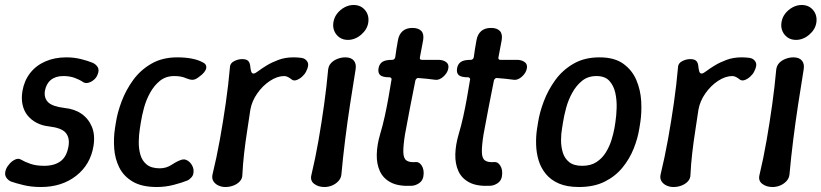

<svg xmlns="http://www.w3.org/2000/svg" viewBox="-36 -740 3294 770"><path d="M128 10Q90 10 59 2.5Q28 -5 8 -12Q-5 -18 -12 -30Q-19 -42 -12 -61Q-7 -73 3 -84Q13 -95 25.5 -100.5Q38 -106 48 -100Q63 -91 86 -83Q109 -75 141 -75Q182 -75 207 -93.5Q232 -112 239 -155Q244 -188 227.5 -207.5Q211 -227 161 -233Q133 -236 111 -247.5Q89 -259 74.5 -277Q60 -295 54.5 -320Q49 -345 54 -375Q61 -416 84.5 -446.5Q108 -477 145.5 -493.5Q183 -510 230 -510Q261 -510 289 -503Q317 -496 336 -488Q349 -482 356 -470.5Q363 -459 355 -440Q351 -429 340.5 -420Q330 -411 318 -408Q306 -405 297 -411Q284 -420 264 -427.5Q244 -435 218 -435Q187 -435 168 -419.5Q149 -404 144 -375Q140 -347 157 -330Q174 -313 223 -307Q263 -303 291 -283.5Q319 -264 332.5 -231.5Q346 -199 339 -155Q327 -80 269.5 -35Q212 10 128 10Z M593 10Q533 10 496.5 -11.5Q460 -33 442.5 -68Q425 -103 422 -144.5Q419 -186 425 -225L429 -250Q435 -289 452 -334Q469 -379 498 -419Q527 -459 571 -484.5Q615 -510 675 -510Q707 -510 733 -505Q759 -500 777 -490Q788 -485 790.5 -476.5Q793 -468 788.5 -459Q784 -450 774 -441L760 -430Q747 -420 736 -420Q725 -420 711 -426Q692 -435 663 -435Q629 -435 605.5 -416Q582 -397 566 -368Q550 -339 541.5 -307.5Q533 -276 529 -250L525 -225Q521 -200 520.5 -172Q520 -144 527 -119.5Q534 -95 552.5 -80Q571 -65 605 -65Q631 -65 653 -79.5Q675 -94 691 -99Q703 -103 713.5 -97.5Q724 -92 731 -82Q738 -72 740 -60Q742 -40 732.5 -29.5Q723 -19 715 -16Q696 -8 662 1Q628 10 593 10Z M868 10Q853 10 840 4Q827 -2 820 -13Q813 -24 816 -39Q833 -109 846 -181.5Q859 -254 869.5 -327Q880 -400 886 -469Q886 -486 902.5 -494.5Q919 -503 935 -503Q953 -503 960 -495Q967 -487 968 -471Q969 -461 971.5 -453Q974 -445 981 -445Q987 -445 1000 -455Q1013 -465 1033.5 -477.5Q1054 -490 1081 -500Q1108 -510 1141 -510Q1149 -510 1157 -509.5Q1165 -509 1172 -508Q1189 -506 1197 -492Q1205 -478 1191 -452Q1186 -442 1175.5 -432.5Q1165 -423 1153.5 -419Q1142 -415 1134 -421Q1128 -426 1120 -430.5Q1112 -435 1104 -435Q1076 -435 1046.5 -415.5Q1017 -396 995.5 -365Q974 -334 968 -300Q962 -258 955 -213.5Q948 -169 943 -125Q938 -81 936 -39Q936 -24 926 -13Q916 -2 900.5 4Q885 10 868 10Z M1265 10Q1240 10 1223.5 -3Q1207 -16 1213 -39Q1229 -106 1241.5 -178Q1254 -250 1264 -322Q1274 -394 1280 -461Q1282 -477 1292 -487.5Q1302 -498 1317.5 -504Q1333 -510 1349 -510Q1372 -510 1383 -497Q1394 -484 1390 -461Q1379 -394 1368 -322Q1357 -250 1348 -178Q1339 -106 1333 -39Q1331 -24 1320.5 -13Q1310 -2 1295.5 4Q1281 10 1265 10ZM1359 -580Q1340 -580 1326 -589.5Q1312 -599 1305 -615Q1298 -631 1301 -650Q1304 -670 1316 -685.5Q1328 -701 1345.5 -710.5Q1363 -720 1382 -720Q1411 -720 1428 -699.5Q1445 -679 1441 -650Q1437 -622 1412.5 -601Q1388 -580 1359 -580Z M1616 5Q1563 8 1532 -8Q1501 -24 1487.5 -53.5Q1474 -83 1475 -121Q1476 -159 1488 -200Q1499 -237 1507 -273.5Q1515 -310 1521.5 -346.5Q1528 -383 1534 -420Q1535 -423 1534 -425Q1533 -427 1531 -428.5Q1529 -430 1526 -430Q1498 -430 1488.5 -439Q1479 -448 1482 -466Q1485 -483 1497 -491.5Q1509 -500 1537 -500Q1542 -500 1545 -503Q1548 -506 1549 -510Q1551 -527 1554 -544.5Q1557 -562 1560 -579Q1564 -602 1578.5 -615Q1593 -628 1618 -628Q1642 -628 1653.5 -616Q1665 -604 1661 -579Q1658 -562 1654.5 -544.5Q1651 -527 1648 -510Q1646 -500 1656 -500Q1673 -500 1690 -500Q1707 -500 1723 -500Q1740 -500 1752.5 -491.5Q1765 -483 1762 -466Q1759 -448 1742.5 -433Q1726 -418 1710 -420Q1694 -422 1677 -424Q1660 -426 1643 -427Q1639 -428 1635.5 -425.5Q1632 -423 1630 -418Q1619 -363 1608.5 -309Q1598 -255 1588 -200Q1581 -155 1581.5 -130Q1582 -105 1594 -96.5Q1606 -88 1631 -90Q1645 -92 1655.5 -75.5Q1666 -59 1662 -33Q1659 -15 1645 -5.5Q1631 4 1616 5Z M1931 5Q1878 8 1847 -8Q1816 -24 1802.5 -53.5Q1789 -83 1790 -121Q1791 -159 1803 -200Q1814 -237 1822 -273.5Q1830 -310 1836.5 -346.5Q1843 -383 1849 -420Q1850 -423 1849 -425Q1848 -427 1846 -428.5Q1844 -430 1841 -430Q1813 -430 1803.5 -439Q1794 -448 1797 -466Q1800 -483 1812 -491.5Q1824 -500 1852 -500Q1857 -500 1860 -503Q1863 -506 1864 -510Q1866 -527 1869 -544.5Q1872 -562 1875 -579Q1879 -602 1893.5 -615Q1908 -628 1933 -628Q1957 -628 1968.5 -616Q1980 -604 1976 -579Q1973 -562 1969.5 -544.5Q1966 -527 1963 -510Q1961 -500 1971 -500Q1988 -500 2005 -500Q2022 -500 2038 -500Q2055 -500 2067.5 -491.5Q2080 -483 2077 -466Q2074 -448 2057.5 -433Q2041 -418 2025 -420Q2009 -422 1992 -424Q1975 -426 1958 -427Q1954 -428 1950.5 -425.5Q1947 -423 1945 -418Q1934 -363 1923.5 -309Q1913 -255 1903 -200Q1896 -155 1896.5 -130Q1897 -105 1909 -96.5Q1921 -88 1946 -90Q1960 -92 1970.5 -75.5Q1981 -59 1977 -33Q1974 -15 1960 -5.5Q1946 4 1931 5Z M2528 -225Q2522 -186 2505.5 -144.5Q2489 -103 2460.5 -68Q2432 -33 2389 -11.5Q2346 10 2286 10Q2238 10 2205.5 -4Q2173 -18 2153 -42.5Q2133 -67 2124 -97Q2115 -127 2114 -160.5Q2113 -194 2118 -225L2122 -250Q2128 -289 2145 -334Q2162 -379 2191 -419Q2220 -459 2264 -484.5Q2308 -510 2368 -510Q2428 -510 2463.5 -484.5Q2499 -459 2516 -419Q2533 -379 2535.5 -334Q2538 -289 2532 -250ZM2432 -250Q2436 -276 2437 -307.5Q2438 -339 2431.5 -368Q2425 -397 2407.5 -416Q2390 -435 2356 -435Q2322 -435 2298.5 -416Q2275 -397 2259 -368Q2243 -339 2234.5 -307.5Q2226 -276 2222 -250L2218 -225Q2214 -203 2214 -177.5Q2214 -152 2221 -128.5Q2228 -105 2246.5 -90Q2265 -75 2299 -75Q2333 -75 2356 -90Q2379 -105 2393.5 -128.5Q2408 -152 2416 -177.5Q2424 -203 2428 -225Z M2665 10Q2650 10 2637 4Q2624 -2 2617 -13Q2610 -24 2613 -39Q2630 -109 2643 -181.5Q2656 -254 2666.5 -327Q2677 -400 2683 -469Q2683 -486 2699.5 -494.5Q2716 -503 2732 -503Q2750 -503 2757 -495Q2764 -487 2765 -471Q2766 -461 2768.5 -453Q2771 -445 2778 -445Q2784 -445 2797 -455Q2810 -465 2830.5 -477.5Q2851 -490 2878 -500Q2905 -510 2938 -510Q2946 -510 2954 -509.5Q2962 -509 2969 -508Q2986 -506 2994 -492Q3002 -478 2988 -452Q2983 -442 2972.5 -432.5Q2962 -423 2950.5 -419Q2939 -415 2931 -421Q2925 -426 2917 -430.5Q2909 -435 2901 -435Q2873 -435 2843.5 -415.5Q2814 -396 2792.5 -365Q2771 -334 2765 -300Q2759 -258 2752 -213.5Q2745 -169 2740 -125Q2735 -81 2733 -39Q2733 -24 2723 -13Q2713 -2 2697.5 4Q2682 10 2665 10Z M3062 10Q3037 10 3020.5 -3Q3004 -16 3010 -39Q3026 -106 3038.5 -178Q3051 -250 3061 -322Q3071 -394 3077 -461Q3079 -477 3089 -487.5Q3099 -498 3114.5 -504Q3130 -510 3146 -510Q3169 -510 3180 -497Q3191 -484 3187 -461Q3176 -394 3165 -322Q3154 -250 3145 -178Q3136 -106 3130 -39Q3128 -24 3117.5 -13Q3107 -2 3092.5 4Q3078 10 3062 10ZM3156 -580Q3137 -580 3123 -589.5Q3109 -599 3102 -615Q3095 -631 3098 -650Q3101 -670 3113 -685.5Q3125 -701 3142.5 -710.5Q3160 -720 3179 -720Q3208 -720 3225 -699.5Q3242 -679 3238 -650Q3234 -622 3209.5 -601Q3185 -580 3156 -580Z"/></svg>

Font: Winky Sans
Style: Italic
Weight: 400
Italic angle: -8.97852°
Designer: Simon Atzbach
Foundry: typofactur
Version: Version 1.205